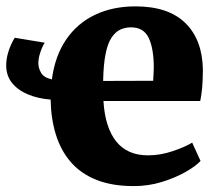

<svg xmlns="http://www.w3.org/2000/svg" viewBox="-22 -588 704 618"><path d="M408.5 11Q338.5 11 288 -9.2Q237.5 -29.5 205.5 -66.8Q173.5 -104 157.8 -155Q142 -206 141 -267.5Q101 -270.5 68.8 -283.8Q36.5 -297 17.2 -320.5Q-2 -344 -2 -377.5Q-2 -394.5 2.2 -411.5Q6.5 -428.5 13 -443Q19.5 -457.5 25.5 -466.5L122 -450.5Q114 -438 107.8 -419.5Q101.5 -401 101.5 -384.5Q101.5 -368.5 110.5 -353.2Q119.5 -338 145 -332.5Q155 -408 190.8 -460.5Q226.5 -513 283.5 -540.2Q340.5 -567.5 414 -567.5Q519.5 -567.5 574.2 -514.2Q629 -461 631 -365.5Q631 -331.5 628.8 -306.5Q626.5 -281.5 622.5 -263H311Q313.5 -220 324 -187.2Q334.5 -154.5 352.2 -132.5Q370 -110.5 395.5 -99.2Q421 -88 454.5 -88Q494 -88 534 -101.5Q574 -115 596.5 -129L623.5 -70Q608.5 -53.5 575.8 -34.8Q543 -16 499.5 -2.5Q456 11 408.5 11ZM310 -327.5 471 -328Q471.5 -339 472.2 -349.5Q473 -360 473 -370.5Q473 -430.5 457 -465.2Q441 -500 399.5 -500Q380.5 -500 364.8 -492.5Q349 -485 336.8 -466.5Q324.5 -448 317.8 -414.2Q311 -380.5 310 -327.5Z"/></svg>

Font: Merriweather 24pt Black
Style: Regular
Weight: 900
Designer: Eben Sorkin
Foundry: Eben Sorkin
Version: Version 2.100